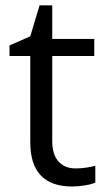

<svg xmlns="http://www.w3.org/2000/svg" viewBox="-20 -679 393 709"><path d="M258.8 -57.1Q280.3 -57.1 300.3 -60.3Q320.3 -63.5 332 -66.9V-4.9Q318.8 1.5 293.2 5.6Q267.6 9.8 247.1 9.8Q91.8 9.8 91.8 -153.8V-472.2H15.1V-511.2L91.8 -544.9L126 -659.2H172.9V-535.2H328.1V-472.2H172.9V-157.2Q172.9 -108.9 195.8 -83Q218.8 -57.1 258.8 -57.1Z"/></svg>

Font: f5_51262 
Style: Regular
Weight: 400
Foundry: Ascender Corporation
Version: Version 1.10